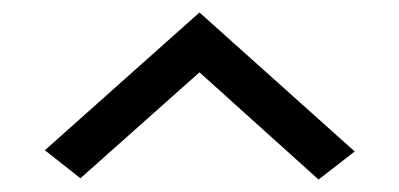

<svg xmlns="http://www.w3.org/2000/svg" viewBox="-20 -848 640 308"><path d="M491 -560 300 -732 109 -562 52 -607 300 -828 549 -605Z"/></svg>

Font: Victor Mono Thin
Style: Regular
Weight: 400
Monospace: yes
Version: Version 1.561;gftools[0.9.30]